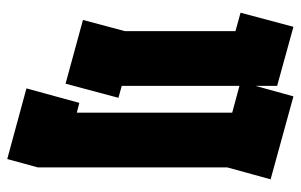

<svg xmlns="http://www.w3.org/2000/svg" viewBox="-170 -500 830 530"><g transform="rotate(90 245.0 -235.0)"><path d="M211 -1 35 -49 66 -165V-470L15 -484L54 -630L217 -585V-584V-525L246 -630L475 -567L442 -447V75V76L419 160L224 107L264 -39L291 -32V-461L217 -481V-156L250 -147Z"/></g></svg>

Font: Blaka Ink
Style: Regular
Weight: 400
Designer: Mohamed Gaber
Foundry: Kief Type Foundry
Version: Version 1.003; ttfautohint (v1.8.4.7-5d5b)